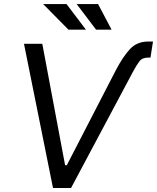

<svg xmlns="http://www.w3.org/2000/svg" viewBox="-20 -948 791 968"><path d="M563.9 -593.8Q600.1 -663 635.5 -700.8Q670.8 -738.6 727.3 -738.6H751.4L738.6 -657.7H727.3Q697.4 -657.7 682.9 -638.8Q668.3 -620 649.1 -583.8L338.1 0H247.2L100.9 -727.3H193.2L308.2 -115.1H316.8ZM413.4 -798.3H325.3L197.4 -927.6H315.3ZM542.6 -798.3H464.5L366.5 -927.6H474.4Z"/></svg>

Font: Inter UI
Style: Italic
Weight: 400
Italic angle: -9.39999°
Designer: Rasmus Andersson
Foundry: rsms
Version: 3.2;8d6f07862